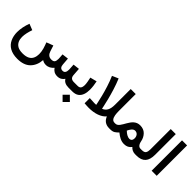

<svg xmlns="http://www.w3.org/2000/svg" viewBox="123 -1732 3036 3036"><g transform="rotate(45 1641.0 -214.5)"><path d="M343.8 131.3C295.4 131.3 257.8 123 230 106.9C174.8 74.2 153.8 17.6 153.8 -48.3C153.8 -106.4 170.9 -172.9 192.9 -237.8L89.8 -278.3C60.5 -200.7 43.9 -120.1 43.9 -45.9C43.9 9.3 54.2 59.6 75.2 104.5C116.2 194.3 203.6 251 343.8 251C439.9 251 513.7 226.1 564.5 175.8C614.7 125.5 643.1 58.6 648.9 -24.9C669.9 -10.7 696.3 0 731 0C786.1 0 828.1 -25.4 862.8 -66.9C888.7 -27.3 926.3 0 986.3 0C1044.9 0 1080.6 -25.4 1107.4 -64.5C1131.3 -21.5 1175.8 0 1240.7 0H1254.4V-121.6H1239.7C1186.5 -121.6 1159.7 -144.5 1156.2 -197.8L1147 -326.7L1039.6 -314C1043 -272.9 1045.9 -233.4 1045.9 -210C1045.9 -152.8 1028.3 -121.6 985.8 -121.6C939 -121.6 921.9 -152.3 918.5 -197.8L909.2 -318.4L801.8 -305.2C803.2 -286.1 804.7 -267.6 806.2 -249C807.6 -230.5 808.1 -217.3 808.1 -210C808.1 -179.2 802.7 -156.7 792.5 -142.6C782.2 -128.4 761.7 -121.6 731.9 -121.6C676.8 -121.6 647 -155.3 630.9 -204.6L599.6 -302.2L486.8 -259.3C499 -229 510.7 -195.3 522 -157.7C532.7 -120.1 538.1 -83.5 538.1 -46.9C538.1 -14.2 532.2 15.6 520.5 42.5C497.1 96.7 443.4 131.3 343.8 131.3Z M1322.8 0C1368.2 0 1404.3 -9.8 1430.7 -28.8C1483.4 -66.9 1503.9 -135.3 1503.9 -218.8C1503.9 -270 1496.6 -327.6 1484.4 -384.8L1372.6 -356.4C1382.8 -307.1 1395 -253.4 1395 -210C1395 -184.1 1390.1 -163.1 1379.9 -146.5C1369.6 -129.9 1350.6 -121.6 1322.8 -121.6H1234.4V0ZM1253.9 145.5 1335 226.6 1416.5 145.5 1335 64Z M1851.1 -138.7C1851.1 -136.7 1796.9 -430.7 1698.2 -663.6L1594.7 -618.2C1693.4 -394.5 1742.7 -115.7 1742.7 -117.2C1732.4 -116.7 1718.3 -116.2 1701.2 -116.2C1671.9 -116.2 1635.7 -119.1 1595.2 -121.6V-5.4C1627.9 -2.9 1659.7 0 1691.4 0C1822.8 0 1930.7 -36.6 1991.2 -107.4C2016.6 -42.5 2065.9 0 2148.4 0H2167.5V-121.6H2149.9C2126 -121.6 2107.9 -129.9 2095.7 -146.5C2070.8 -179.2 2064 -237.3 2064 -304.2V-680.2H1951.7V-330.1C1951.7 -272.9 1942.9 -230 1925.3 -200.2C1907.7 -170.4 1882.8 -149.9 1851.1 -138.7Z M2169.4 0C2206.1 0 2233.9 -6.3 2253.4 -19C2272.9 -31.7 2292 -47.9 2311 -67.9C2369.1 -20.5 2423.3 11.2 2490.2 11.2C2549.3 11.2 2586.9 -9.8 2617.7 -50.8C2642.6 -19.5 2686 0 2727.5 0H2740.7V-121.6H2728C2694.3 -121.6 2664.6 -147.5 2652.3 -211.9C2643.6 -259.3 2623 -299.3 2591.3 -332C2559.6 -364.7 2516.6 -380.9 2463.4 -380.9C2284.2 -380.9 2276.9 -121.6 2167 -121.6H2148.4L2147.9 0ZM2466.8 -264.6C2491.7 -264.6 2511.7 -255.9 2525.9 -238.3C2540 -220.7 2547.4 -199.2 2547.4 -173.3C2547.4 -135.7 2530.8 -107.9 2490.2 -107.9C2474.6 -107.9 2454.1 -113.3 2430.7 -126.5C2413.1 -136.7 2393.6 -151.4 2372.6 -171.4C2392.6 -212.9 2423.3 -264.6 2466.8 -264.6Z M2721.2 0H2759.3C2899.9 0 2959.5 -74.2 2959.5 -218.3V-680.2H2846.7V-225.6C2846.7 -192.9 2841.3 -167 2830.1 -148.9C2818.8 -130.9 2795.4 -121.6 2759.8 -121.6H2721.2Z M3099.1 -680.2V-0.5H3212.4V-680.2Z"/></g></svg>

Font: Vazirmatn SemiBold
Style: Regular
Weight: 600
Designer: Saber Rastikerdar
Foundry: Saber Rastikerdar
Version: Version 33.003